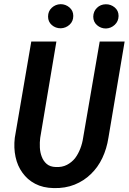

<svg xmlns="http://www.w3.org/2000/svg" viewBox="-20 -915 633 944"><path d="M592.8 -710.9H470.2L388.7 -237.3Q384.8 -210.4 374.8 -184.3Q364.7 -158.2 349.1 -137.2Q332.5 -116.7 309.1 -104.5Q285.6 -92.3 254.4 -93.8Q226.1 -94.7 209.7 -108.9Q193.4 -123 185.5 -144Q177.2 -165 176 -189.7Q174.8 -214.4 177.7 -237.3L257.3 -710.9H133.8L52.7 -237.3Q46.9 -188 56.4 -143.6Q65.9 -99.1 90.3 -65.9Q114.3 -31.7 152.8 -11.5Q191.4 8.8 244.1 9.8Q300.8 11.2 346.9 -7.3Q393.1 -25.9 427.2 -59.6Q461.4 -92.3 483.2 -138.2Q504.9 -184.1 513.2 -238.3ZM216.3 -833.5Q216.3 -808.1 234.6 -792Q252.9 -775.9 278.8 -775.9Q303.7 -776.9 322 -793.5Q340.3 -810.1 340.3 -836.9Q340.3 -862.3 321.5 -878.4Q302.7 -894.5 277.8 -894.5Q252.4 -893.6 234.4 -876.7Q216.3 -859.9 216.3 -833.5ZM438.5 -833Q438.5 -807.6 457 -791.3Q475.6 -774.9 501 -774.9Q525.9 -775.9 544.2 -793Q562.5 -810.1 563 -836.4Q563 -862.8 543.7 -878.7Q524.4 -894.5 500 -894Q474.1 -893.6 456.5 -876.2Q439 -858.9 438.5 -833Z"/></svg>

Font: Roboto Mono SemiBold
Style: Italic
Weight: 600
Italic angle: -10°
Monospace: yes
Designer: Google
Version: Version 3.000